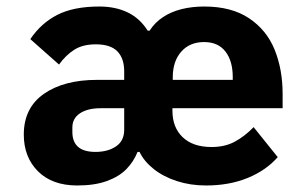

<svg xmlns="http://www.w3.org/2000/svg" viewBox="-20 -557 940 589"><path d="M758 -167 832 -75Q796 -34 739.5 -11Q683 12 612 12Q564 12 522.5 -1.5Q481 -15 451.5 -38.5Q422 -62 408 -91H402Q390 -61 367.5 -38Q345 -15 307.5 -1.5Q270 12 217 12Q140 12 96.5 -31.5Q53 -75 53 -144Q53 -226 114.5 -269Q176 -312 278 -312H361V-338Q361 -378 340 -399.5Q319 -421 274 -421Q234 -421 208 -404.5Q182 -388 161 -359L73 -437Q106 -486 156 -511.5Q206 -537 285 -537Q334 -537 371.5 -519Q409 -501 433 -463H439Q455 -488 480 -504.5Q505 -521 537 -529Q569 -537 607 -537Q690 -537 744 -501Q798 -465 822.5 -404.5Q847 -344 847 -269V-225H509V-217Q509 -166 540.5 -136Q572 -106 629 -106Q670 -106 700.5 -122.5Q731 -139 758 -167ZM202 -166V-152Q202 -122 219.5 -106.5Q237 -91 273 -91Q311 -91 336 -108Q361 -125 361 -159V-225H289Q249 -225 225.5 -209.5Q202 -194 202 -166ZM694 -321Q694 -370 671.5 -399Q649 -428 606 -428Q562 -428 536 -398.5Q510 -369 510 -320V-312H694Z"/></svg>

Font: iA Writer Duo V
Style: Regular
Weight: 400
Designer: Mike Abbink, Paul van der Laan, Pieter van Rosmalen, Oliver Reichenstein
Foundry: Information Architects Inc.
Version: Version 2.000